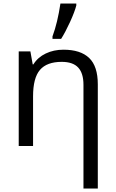

<svg xmlns="http://www.w3.org/2000/svg" viewBox="-20 -826 654 1086"><path d="M452.1 240.2V-346.2Q452.1 -411.6 422.4 -443.8Q392.6 -476.1 329.1 -476.1Q245.1 -476.1 206.1 -430.7Q167 -385.3 167 -280.8V0H85.9V-535.2H151.9L165 -461.9H168.9Q193.8 -502 238.8 -523.4Q283.7 -544.9 338.9 -544.9Q435.5 -544.9 484.4 -498Q533.2 -451.2 533.2 -349.1V240.2ZM411.6 -806.2V-794.9Q402.3 -758.8 376 -701.2Q349.6 -643.6 325.7 -606H276.9V-620.1Q305.7 -697.8 321.8 -806.2Z"/></svg>

Font: OpenSans-Regular
Style: Regular
Weight: 400
Foundry: Ascender Corporation
Version: Version 1.10